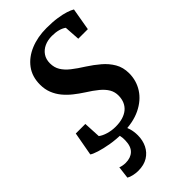

<svg xmlns="http://www.w3.org/2000/svg" viewBox="-297 -829 1143 1143"><g transform="rotate(-45 274.0 -258.0)"><path d="M228.5 11Q177.5 11 130.5 3Q83.5 -5 49.5 -15.8Q15.5 -26.5 4 -35.5L31 -184.5H111.5L117 -77Q134.5 -63 164.8 -54Q195 -45 227.5 -45Q262 -45 288.2 -53Q314.5 -61 332.8 -76Q351 -91 360.8 -113Q370.5 -135 371 -162.5Q371.5 -194 356.8 -219.5Q342 -245 313.2 -268.8Q284.5 -292.5 243 -318.5Q212 -338.5 183.8 -361Q155.5 -383.5 133.5 -410.2Q111.5 -437 98.8 -469.2Q86 -501.5 86 -540.5Q86 -608 121 -655Q156 -702 216.2 -727Q276.5 -752 351.5 -752Q402.5 -752 440.8 -746.2Q479 -740.5 505 -732Q531 -723.5 545.5 -714.5L521 -573H440.5L434 -671.5Q419 -683 395.2 -689.5Q371.5 -696 341 -696Q305.5 -696 277.8 -683.2Q250 -670.5 233.8 -646.5Q217.5 -622.5 217.5 -588.5Q217.5 -553.5 233.8 -526.8Q250 -500 281 -475.5Q312 -451 356 -423.5Q395.5 -398 430.5 -368.2Q465.5 -338.5 487.5 -300.8Q509.5 -263 509.5 -213.5Q509.5 -151.5 477 -100.8Q444.5 -50 381.8 -19.5Q319 11 228.5 11ZM231 -15.5 259.5 -13.5Q269.5 0.5 277.2 27Q285 53.5 285 84.5Q285 126.5 268 161Q251 195.5 218.2 215.8Q185.5 236 137.5 236Q117.5 236 96.2 231.2Q75 226.5 62.5 218.5L72 141Q78 144 91 146.8Q104 149.5 117.5 149.5Q159.5 149.5 184.2 126.5Q209 103.5 210.5 55Q211.5 29.5 207.2 13.5Q203 -2.5 200 -13.5Z"/></g></svg>

Font: Merriweather 24pt
Style: Bold Italic
Weight: 700
Italic angle: -7.8°
Designer: Eben Sorkin
Foundry: Eben Sorkin
Version: Version 2.101